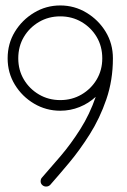

<svg xmlns="http://www.w3.org/2000/svg" viewBox="-20 -680 466 704"><path d="M201 -660Q253 -660 297 -633.5Q341 -607 367.5 -563.5Q394 -520 394 -466Q394 -386 370 -316Q346 -246 309 -187.5Q272 -129 233 -82.5Q194 -36 164 -2Q158 4 149 4Q141 4 135 -1.5Q129 -7 129 -15Q129 -24 134 -29Q164 -63 202 -107.5Q240 -152 274.5 -206.5Q309 -261 331 -325Q305 -301 271.5 -287.5Q238 -274 201 -274Q149 -274 105 -300Q61 -326 34.5 -369.5Q8 -413 8 -466Q8 -520 34.5 -563.5Q61 -607 105 -633.5Q149 -660 201 -660ZM201 -620Q158 -620 123 -599.5Q88 -579 67.5 -544.5Q47 -510 47 -466Q47 -423 67.5 -388.5Q88 -354 123 -333.5Q158 -313 201 -313Q244 -313 279 -333.5Q314 -354 334.5 -388.5Q355 -423 355 -466Q355 -510 334.5 -544.5Q314 -579 279 -599.5Q244 -620 201 -620Z"/></svg>

Font: Libertine Sup Light
Style: Regular
Weight: 300
Designer: Bastien Sozeau
Foundry: NBR — Bastien Sozeau
Version: Version 2.003; ttfautohint (v1.8.4.7-5d5b);gftools[0.9.33]